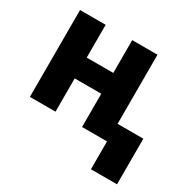

<svg xmlns="http://www.w3.org/2000/svg" viewBox="-155 -687 1018 1015"><g transform="rotate(30 354.0 -180.0)"><path d="M209 -330.1H371.1V-530.3H525.4V-108.4H682.6V169.9H523.4V0H371.1V-203.1H209V0H52.7V-530.3H209Z"/></g></svg>

Font: Pretendard Std ExtraBold
Style: Regular
Weight: 800
Designer: Base glyphs from Inter by Rasmus Andersson; Hangeul glyphs from Noto Sans CJK(Source Han Sans) by Jang Soo-young and Kan
Foundry: Kil Hyung-jin
Version: Version 1.309